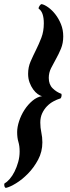

<svg xmlns="http://www.w3.org/2000/svg" viewBox="-55 -764 337 929"><path d="M40 -31Q40 -58 34 -77.5Q28 -97 28 -125Q28 -149 37.5 -178Q47 -207 63.5 -232.5Q80 -258 102 -276.5Q124 -295 149 -299Q140 -300 128 -308.5Q116 -317 105.5 -331.5Q95 -346 88 -365Q81 -384 81 -407Q81 -439 93 -466.5Q105 -494 119 -522Q133 -550 145 -581Q157 -612 157 -651Q157 -706 132 -722Q131 -728 136.5 -736Q142 -744 147 -744Q161 -741 179 -728Q197 -715 213 -694.5Q229 -674 240 -647Q251 -620 251 -588Q251 -555 240 -528.5Q229 -502 216 -479Q203 -456 192 -434Q181 -412 181 -387Q181 -355 200 -336.5Q219 -318 242 -310Q244 -305 242.5 -298Q241 -291 238 -288Q221 -283 203.5 -273.5Q186 -264 172 -249.5Q158 -235 149 -215.5Q140 -196 140 -171Q140 -146 145 -123Q150 -100 150 -75Q150 -30 129.5 8.5Q109 47 80.5 76Q52 105 22.5 123Q-7 141 -26 145Q-31 145 -33.5 137Q-36 129 -33 123Q-21 117 -8 102Q5 87 15.5 66Q26 45 33 20Q40 -5 40 -31Z"/></svg>

Font: Vermiglione
Style: Bold Italic
Weight: 700
Italic angle: -11°
Version: Version 1.000